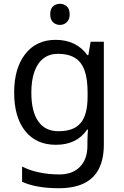

<svg xmlns="http://www.w3.org/2000/svg" viewBox="-20 -757 655 1017"><path d="M275 -546Q328 -546 370.5 -526Q413 -506 443 -465H448L460 -536H530V9Q530 85 504 136.5Q478 188 425 214Q372 240 290 240Q232 240 183.5 231.5Q135 223 97 206V125Q135 145 186 156Q237 167 295 167Q364 167 403.5 126.5Q443 86 443 16V-5Q443 -17 444 -39.5Q445 -62 446 -71H442Q414 -30 372.5 -10Q331 10 276 10Q172 10 113.5 -63Q55 -136 55 -267Q55 -395 113.5 -470.5Q172 -546 275 -546ZM287 -472Q242 -472 210.5 -448Q179 -424 162.5 -378Q146 -332 146 -266Q146 -167 182.5 -114.5Q219 -62 289 -62Q330 -62 359 -72.5Q388 -83 407 -105.5Q426 -128 435 -163Q444 -198 444 -246V-267Q444 -340 427.5 -385Q411 -430 376 -451Q341 -472 287 -472ZM298 -737Q318 -737 333.5 -723.5Q349 -710 349 -681Q349 -653 333.5 -639Q318 -625 298 -625Q276 -625 261 -639Q246 -653 246 -681Q246 -710 261 -723.5Q276 -737 298 -737Z"/></svg>

Font: Noto Sans Hebrew
Style: Regular
Weight: 400
Designer: Monotype Design Team
Foundry: Monotype Imaging Inc.
Version: Version 2.003